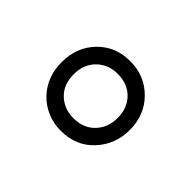

<svg xmlns="http://www.w3.org/2000/svg" viewBox="-62 -687 517 517"><g transform="rotate(-45 196.0 -428.5)"><path d="M196 -299Q141 -299 102 -335Q63 -371 63 -429Q63 -464 79.5 -493.5Q96 -523 126 -540.5Q156 -558 196 -558Q253 -558 290.5 -521.5Q328 -485 328 -429Q328 -374 290.5 -336.5Q253 -299 196 -299ZM196 -345Q233 -345 256.5 -368Q280 -391 280 -429Q280 -465 256.5 -488.5Q233 -512 196 -512Q156 -512 133.5 -488Q111 -464 111 -429Q111 -391 135 -368Q159 -345 196 -345Z"/></g></svg>

Font: Noto Sans Light
Style: Italic
Weight: 300
Italic angle: -12°
Designer: Monotype Design Team
Foundry: Monotype Imaging Inc.
Version: Version 2.013; ttfautohint (v1.8.4.7-5d5b)